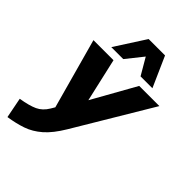

<svg xmlns="http://www.w3.org/2000/svg" viewBox="-327 -880 1225 1225"><g transform="rotate(45 285.5 -267.5)"><path d="M0 0ZM-19 227 -46 89Q28 77 69 58Q110 39 137 -6L153 -33L22 -508H203L270 -214L435 -508H617L307 11Q258 93 208.5 136Q159 179 103.5 198Q48 217 -19 227ZM134 -557 266 -762H414L505 -557H398L332 -670L242 -557Z"/></g></svg>

Font: Winston ExtraBold
Style: Italic
Weight: 800
Italic angle: -9°
Designer: Original fonts by Vernon Adams / Changes by Cristiano Sobral
Foundry: Original fonts by Vernon Adams / Changes by Cristiano Sobral
Version: Version 2.503;July 17, 2020;FontCreator 13.0.0.2655 64-bit